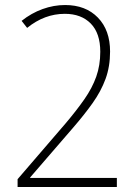

<svg xmlns="http://www.w3.org/2000/svg" viewBox="-20 -744 548 764"><path d="M445 0H50V-31L241 -253Q285 -305 316 -349.5Q347 -394 363 -439Q379 -484 379 -538Q379 -612 341 -650.5Q303 -689 238 -689Q157 -689 88 -633L66 -661Q105 -692 149.5 -708Q194 -724 239 -724Q321 -724 369.5 -674Q418 -624 418 -539Q418 -479 400 -430Q382 -381 349 -334.5Q316 -288 271 -236L100 -38V-36H445Z"/></svg>

Font: Noto Sans Hebrew SemiCondensed ExtraLight
Style: Regular
Weight: 200
Width: 4
Designer: Monotype Design Team
Foundry: Monotype Imaging Inc.
Version: Version 2.004; ttfautohint (v1.8.4.7-5d5b)